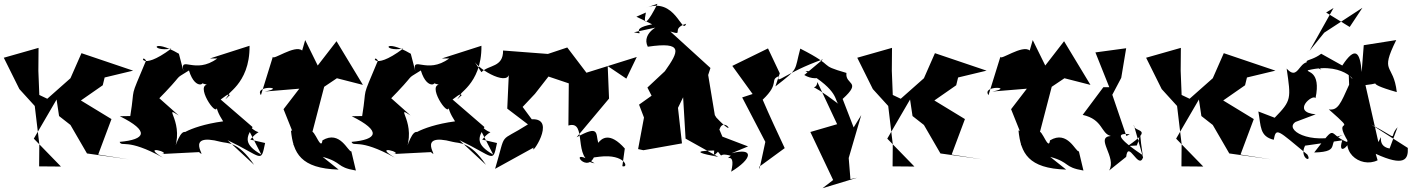

<svg xmlns="http://www.w3.org/2000/svg" viewBox="-38 -816 7433 1011"><path d="M273 -205 333 -158 420 -8 640 23 479 -2 549 -189 388 -287 503 -367 513 -408 663 -444 391 -536 333 -404 211 -296 169 -316 164 -443 165 -564 -18 -512 64 -347 145 -258 169 -57 168 60 283 61 140 -86 260 -292Z M904 -533C759 -618 752 -541 864 -560C692 -432 703 -539 731 -497C639 -277 676 -377 648 -205L593 -204C752 -125 729 -81 592 -69C604 -39 628 -92 820 14C698 -59 871 -10 813 -5L1010 -15C1063 32 921 -123 1125 -69C1157 -60 1214 -75 1300 52L1160 -78C1346 11 1335 47 1358 -63L1280 -81C1348 -162 1336 -69 1242 -190L1338 -2C1244 -56 1258 -92 1292 -147L1124 -292C1222 -368 1101 -246 1173 -316C1134 -318 1279 -366 1276 -575L1067 -508H1106C988 -421 908 -528 928 -441ZM1051 -370C990 -357 1123 -167 1102 -271C1099 -246 1112 -216 1137 -177C941 -151 868 -78 950 -114C921 -141 900 -92 872 -8C944 -168 811 -268 903 -208L777 -320C780 -304 768 -322 780 -277C952 -451 862 -385 957 -445C993 -326 1060 -388 1008 -383Z M1661 10C1769 40 1729 64 1836 82L1812 -19C1795 -15 1753 -133 1660 -77C1651 -3 1598 -207 1596 -79L1669 -359L1736 -404L1873 -369L1734 -599L1635 -471L1569 -605L1553 -550C1515 -583 1395 -494 1399 -518L1336 -315C1298 -369 1478 -357 1356 -334L1538 -349L1455 -241L1521 -76C1466 -7 1593 -105 1494 -129C1506 -10 1545 71 1745 77Z M2125 -533C1980 -618 1973 -541 2085 -560C1913 -432 1924 -539 1952 -497C1860 -277 1897 -377 1869 -205L1814 -204C1973 -125 1950 -81 1813 -69C1825 -39 1849 -92 2041 14C1919 -59 2092 -10 2034 -5L2231 -15C2284 32 2142 -123 2346 -69C2378 -60 2435 -75 2521 52L2381 -78C2567 11 2556 47 2579 -63L2501 -81C2569 -162 2557 -69 2463 -190L2559 -2C2465 -56 2479 -92 2513 -147L2345 -292C2443 -368 2322 -246 2394 -316C2355 -318 2500 -366 2497 -575L2288 -508H2327C2209 -421 2129 -528 2149 -441ZM2272 -370C2211 -357 2344 -167 2323 -271C2320 -246 2333 -216 2358 -177C2162 -151 2089 -78 2171 -114C2142 -141 2121 -92 2093 -8C2165 -168 2032 -268 2124 -208L1998 -320C2001 -304 1989 -322 2001 -277C2173 -451 2083 -385 2178 -445C2214 -326 2281 -388 2229 -383Z M3120 9C3253 -7 3276 71 3239 59L3252 -34C3172 -124 3130 -87 3112 -64C3098 -114 3119 -160 2998 -93L3169 -297L3162 -468L3260 -402L3315 -516L3050 -433L2949 -566L2847 -532L2611 -550C2612 -460 2536 -476 2497 -436L2454 -501C2481 -446 2656 -351 2642 -442L2633 -244L2742 -161C2582 -59 2631 -134 2569 73L2772 -39C2749 18 2900 -195 2762 -188L2714 -253L2779 -322L2850 -413L2957 -377L2955 -155C3059 -186 2973 27 3093 44C2943 -54 3046 101 3089 13Z M3313 -728 3396 -688C3258 -662 3381 -628 3300 -646L3488 -687C3443 -702 3336 -643 3373 -570C3563 -598 3537 -546 3463 -441L3371 -355L3393 -312L3327 -265L3353 -197L3322 -31L3350 -25L3553 -61L3532 -248L3621 -431L3558 -322L3572 -86L3744 10C3545 -26 3721 -22 3737 -24C3781 29 3732 -17 3810 4C3765 42 3841 -30 3812 88C3923 21 3936 -41 3814 -9L3901 -45L3728 -111L3721 4C3841 -105 3699 -66 3777 -70L3750 -134C3776 -212 3852 -72 3734 -197L3726 -210L3691 -421L3703 -458L3492 -650C3570 -626 3489 -664 3575 -691C3553 -630 3519 -836 3360 -774L3424 -796C3377 -702 3345 -665 3363 -750Z M4197 -421C4271 -375 4362 -437 4203 -442C4384 -337 4355 -284 4378 -268C4190 -411 4259 -320 4266 -384L4370 -162L4229 -121L4349 132L4293 175L4475 120L4440 127L4431 16L4497 -210L4457 -145L4399 -295C4504 -390 4411 -367 4419 -432C4260 -478 4375 -459 4176 -560C4143 -438 4171 -459 4045 -361L4068 -430L4006 -561L3818 -469L3925 -321L3870 -303L3992 -69L3961 75L3960 62L4094 -36C4055 -120 4015 -204 3978 -291C4073 -381 4010 -394 4065 -416C4043 -365 4094 -432 4296 -504Z M4767 -205 4827 -158 4914 -8 5134 23 4973 -2 5043 -189 4882 -287 4997 -367 5007 -408 5157 -444 4885 -536 4827 -404 4705 -296 4663 -316 4658 -443 4659 -564 4476 -512 4558 -347 4639 -258 4663 -57 4662 60 4777 61 4634 -86 4754 -292Z M5492 10C5600 40 5560 64 5667 82L5643 -19C5626 -15 5584 -133 5491 -77C5482 -3 5429 -207 5427 -79L5500 -359L5567 -404L5704 -369L5565 -599L5466 -471L5400 -605L5384 -550C5346 -583 5226 -494 5230 -518L5167 -315C5129 -369 5309 -357 5187 -334L5369 -349L5286 -241L5352 -76C5297 -7 5424 -105 5325 -129C5337 -10 5376 71 5576 77Z M5892 10C5903 -83 5957 81 5981 13L5932 -159C5929 -115 6047 -147 5900 -47L5948 -50C5983 -135 5949 -196 5979 1C5793 -123 5881 -111 5911 -109L5893 -100L5819 -317L5866 -406L5892 -562L5730 -540L5803 -357H5772L5663 -211C5771 -187 5758 -113 5811 -100C5725 -93 5845 12 5802 82Z M6288 -205 6348 -158 6435 -8 6655 23 6494 -2 6564 -189 6403 -287 6518 -367 6528 -408 6678 -444 6406 -536 6348 -404 6226 -296 6184 -316 6179 -443 6180 -564 5997 -512 6079 -347 6160 -258 6184 -57 6183 60 6298 61 6155 -86 6275 -292Z M6919 -533C6852 -481 6785 -512 6920 -449C6797 -571 6815 -369 6737 -455C6760 -296 6763 -287 6674 -196L6588 -229C6602 -152 6594 -98 6669 -80C6682 -147 6688 -132 6846 -2C6874 45 6801 16 6834 -49L7030 -77C6999 16 7087 -48 7088 -150C6995 -22 7125 73 7216 28L7206 -6C7357 63 7378 24 7375 -37L7181 -161C7347 -74 7267 -88 7321 -146L7279 -34C7200 -48 7256 -136 7220 -68L7152 -368C7270 -381 7118 -387 7317 -331C7299 -487 7225 -425 7314 -605L7143 -578L7132 -437C7124 -543 7098 -575 7030 -471ZM7066 -370C7021 -270 7007 -233 6959 -240C7127 -92 6967 -221 7064 -65C6946 -105 7011 -178 6882 -13C7038 -17 6933 -71 7033 -105C6856 -51 6722 -134 6784 -174L6890 -214C6758 -226 6876 -324 6889 -299C6920 -445 6839 -434 6849 -446C7059 -498 7119 -348 7064 -423ZM6984 -774 6858 -549 6935 -644 7136 -775 7069 -674 6945 -750Z"/></svg>

Font: Asimov Silicon
Style: Regular
Weight: 400
Designer: Google
Version: Version 2.000980; 2014